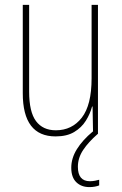

<svg xmlns="http://www.w3.org/2000/svg" viewBox="-20 -547 498 784"><path d="M380 -527V0H360L358 -112H356Q348 -82 330.5 -54Q313 -26 283 -8Q253 10 207 10Q73 10 73 -166V-527H99V-173Q99 -90 127 -52.5Q155 -15 208 -15Q274 -15 314 -66.5Q354 -118 354 -227V-527ZM298 134Q298 193 347 193Q357 193 368 191Q379 189 385 187V210Q378 213 367.5 215Q357 217 345 217Q312 217 291.5 197Q271 177 271 138Q271 99 294 62Q317 25 359 -10L379 0Q341 33 319.5 65.5Q298 98 298 134Z"/></svg>

Font: Noto Sans Telugu Condensed Thin
Style: Regular
Weight: 100
Width: 3
Designer: Jelle Bosma - Monotype Design Team
Foundry: Monotype Imaging Inc.
Version: Version 2.005; ttfautohint (v1.8.4.7-5d5b)